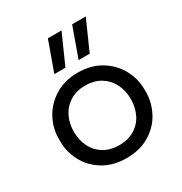

<svg xmlns="http://www.w3.org/2000/svg" viewBox="-189 -951 1054 1110"><g transform="rotate(-30 338.0 -396.0)"><path d="M52 -258V-276Q52 -346 86.5 -409.5Q121 -473 186 -512.5Q251 -552 338 -552Q425 -552 490 -512.5Q555 -473 589.5 -409.5Q624 -346 624 -276V-258Q624 -188 590.5 -124.5Q557 -61 492 -21.5Q427 18 338 18Q249 18 184 -21.5Q119 -61 85.5 -124.5Q52 -188 52 -258ZM528 -267Q528 -324 504.5 -369.5Q481 -415 438 -440.5Q395 -466 338 -466Q281 -466 238 -440.5Q195 -415 171.5 -369.5Q148 -324 148 -267Q148 -211 170.5 -165.5Q193 -120 236.5 -94Q280 -68 338 -68Q396 -68 439.5 -94Q483 -120 505.5 -165.5Q528 -211 528 -267ZM450 -810H541L453 -612H379ZM288 -810H379L291 -612H217Z"/></g></svg>

Font: Sora-SIA
Style: Regular
Weight: 400
Designer: Jonathan Barnbrook, Julián Moncada
Foundry: Barnbrook Fonts
Version: Version 2.000